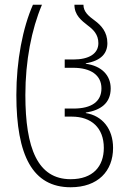

<svg xmlns="http://www.w3.org/2000/svg" viewBox="-20 -780 546 810"><path d="M278 10C393 10 457 -58 457 -156C457 -237 411 -292 342 -303V-305C405 -315 447 -345 447 -407C447 -462 409 -502 342 -511V-513C409 -524 433 -557 433 -598C433 -645 407 -673 380 -693C354 -712 332 -730 332 -760H294C294 -716 323 -694 351 -672C374 -655 395 -634 395 -598C395 -553 355 -529 289 -529H253V-494H289C363 -494 408 -463 408 -407C408 -352 367 -322 290 -322H253V-288H283C365 -288 418 -241 418 -156C418 -78 372 -24 278 -24C139 -24 87 -154 87 -379C87 -523 113 -656 157 -760H119C76 -663 49 -524 49 -379C49 -123 118 10 278 10Z"/></svg>

Font: Noto Sans Georgian Condensed ExtraLight
Style: Regular
Weight: 200
Width: 3
Designer: Monotype Design Team, Akaki Razmadze
Foundry: Google LLC
Version: Version 2.005